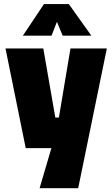

<svg xmlns="http://www.w3.org/2000/svg" viewBox="-20 -747 565 968"><path d="M179.7 201.7 239.1 0H109.7L7.7 -502.8H198.3L258.9 -154.4H276.9L335.3 -502.8H518.7L374.3 201.7ZM95.3 -567.3 201.9 -726.6H326.9L440.5 -567.3H295.9L267 -637L239.9 -567.3Z"/></svg>

Font: Titillium Web SemiBold
Style: Regular
Weight: 600
Designer: Mohamed Gaber, Accademia di Belle Arti di Urbino
Foundry: Kief Type Foundry, Accademia di Belle Arti di Urbino
Version: Version 3.000; ttfautohint (v1.8.4)